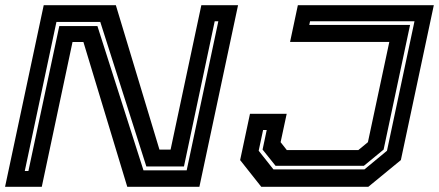

<svg xmlns="http://www.w3.org/2000/svg" viewBox="-24 -720 1692 740"><path d="M-4.5 0 144.5 -700H422.5L590.5 -143.5H633.5L752 -700H893.5L744.5 0H466.5L297.5 -558H255.5L137 0ZM71.5 -61H85.5L204.5 -619.5H351.5L529 -63.5H695.5L817.5 -638H803.5L685 -78.5H540L362.5 -635.5H193.5ZM983 0 901.5 -103 939.5 -281.5H1081L1057.5 -172L1081.5 -141.5H1357L1394 -172L1476.5 -558.5H1094L1124 -700H1648L1521 -103L1395.5 0ZM1030 -67H1380.5L1467.5 -139L1573.5 -638H1171L1168 -624H1556.5L1454.5 -143.5L1378.5 -81H1038L988 -143.5L1004 -219H990L973 -139Z"/></svg>

Font: Tourney Expanded Regular
Style: Bold Italic
Weight: 700
Width: 7
Italic angle: -12°
Designer: Tyler Finck
Foundry: Etcetera Type Co
Version: Version 1.010; ttfautohint (v1.8.3)